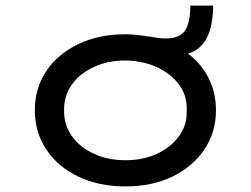

<svg xmlns="http://www.w3.org/2000/svg" viewBox="-20 -659 900 689"><path d="M430 10Q335 10 261.5 -25Q188 -60 146.5 -122Q105 -184 105 -263Q105 -343 146.5 -404.5Q188 -466 261.5 -501Q335 -536 430 -536Q455 -536 477.5 -533Q500 -530 521 -527Q533 -525 545.5 -523Q558 -521 574 -521Q625 -521 644 -549.5Q663 -578 663 -639H745Q745 -592 734 -553Q723 -514 696.5 -489.5Q670 -465 622 -460L629 -484Q689 -448 722 -391Q755 -334 755 -263Q755 -184 713 -122Q671 -60 598 -25Q525 10 430 10ZM430 -84Q493 -84 543 -107Q593 -130 622.5 -170.5Q652 -211 650 -263Q652 -316 622.5 -355.5Q593 -395 543 -418Q493 -441 430 -442Q368 -442 317.5 -419Q267 -396 238 -355.5Q209 -315 210 -263Q209 -211 238 -170.5Q267 -130 317.5 -107Q368 -84 430 -84Z"/></svg>

Font: Lexend Peta
Style: Regular
Weight: 400
Designer: Bonnie Shaver-Troup, Thomas Jockin
Foundry: Lexend
Version: Version 1.007